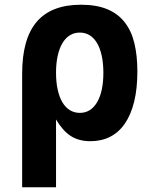

<svg xmlns="http://www.w3.org/2000/svg" viewBox="-20 -580 642 808"><path d="M73.2 -269.5Q73.2 -416.5 134.5 -488.3Q195.8 -560.1 320.8 -560.1Q386.7 -560.1 431.9 -541Q477.1 -522 505.1 -485.8Q533.2 -449.7 545.7 -397.5Q558.1 -345.2 558.1 -279.3Q558.1 -207.5 544.7 -152.6Q531.2 -97.7 505.9 -60.5Q480.5 -23.4 443.8 -4.6Q407.2 14.2 360.8 14.2Q335.4 14.2 314.7 8.5Q293.9 2.9 276.6 -8.5Q259.3 -20 244.4 -37.1Q229.5 -54.2 215.8 -77.1V208H73.2ZM315.9 -105Q362.3 -105 388.7 -149.9Q401.9 -172.4 408.4 -203.4Q415 -234.4 415 -273.4Q415 -313.5 408.2 -345Q401.4 -376.5 388.7 -398.2Q376 -419.9 357.7 -431.4Q339.4 -442.9 315.9 -442.9Q292.5 -442.9 273.9 -431.4Q255.4 -419.9 242.4 -397.9Q229.5 -376 222.7 -344.7Q215.8 -313.5 215.8 -273.9Q215.8 -234.4 222.7 -203.1Q229.5 -171.9 242.4 -149.9Q255.4 -127.9 273.9 -116.5Q292.5 -105 315.9 -105Z"/></svg>

Font: Hack
Style: Bold
Weight: 700
Monospace: yes
Designer: Christopher Simpkins
Foundry: Christopher Simpkins
Version: Version 2.017